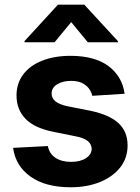

<svg xmlns="http://www.w3.org/2000/svg" viewBox="-20 -792 602 823"><path d="M514.2 -390.1 375.5 -381.3Q371.6 -399.4 360.4 -413.6Q348.6 -428.2 330.1 -437Q312 -445.3 284.7 -445.3Q249 -445.3 225.1 -430.7Q201.2 -416 201.2 -391.1Q201.2 -371.6 216.8 -358.4Q233.4 -344.2 270 -336.4L369.1 -316.9Q449.2 -299.8 487.8 -264.2Q526.9 -228 526.9 -168.9Q526.9 -114.7 495.6 -74.7Q464.8 -35.2 409.7 -12.2Q354 10.7 283.7 10.7Q174.8 10.7 111.3 -34.7Q46.9 -80.1 36.1 -158.2L185.1 -166Q191.9 -132.3 217.8 -115.7Q244.1 -98.1 284.2 -98.1Q323.7 -98.1 348.1 -113.8Q372.1 -128.9 373 -153.8Q372.1 -174.8 355.5 -188Q338.4 -201.7 302.7 -208L208.5 -227.1Q127.9 -243.2 89.8 -282.2Q50.8 -322.3 50.8 -382.8Q50.8 -434.6 79.6 -473.1Q108.4 -511.2 160.2 -531.7Q213.4 -552.7 281.7 -552.7Q385.7 -552.7 444.8 -508.8Q503.9 -464.8 514.2 -390.1ZM485.4 -610.8H356.4L285.2 -697.3L213.9 -610.8H85V-615.7L228.5 -772H341.3L485.4 -615.7Z"/></svg>

Font: My Font
Style: Bold
Weight: 500
Designer: Rasmus Andersson
Foundry: rsms
Version: Version 0.001